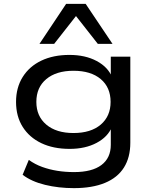

<svg xmlns="http://www.w3.org/2000/svg" viewBox="-20 -784 795 993"><path d="M362 189Q283 189 213 172Q143 155 97 120L129 43Q161 66 198.5 79.5Q236 93 277 99.5Q318 106 363 106Q456 106 504.5 69.5Q553 33 553 -35V-128H559Q538 -76 479.5 -45Q421 -14 340 -14Q256 -14 194 -43.5Q132 -73 97.5 -127.5Q63 -182 63 -257Q63 -331 97.5 -386Q132 -441 194 -470.5Q256 -500 339 -500Q421 -500 480 -468.5Q539 -437 560 -384H553V-491H654V-46Q654 30 621 82.5Q588 135 522.5 162Q457 189 362 189ZM360 -96Q450 -96 501 -139.5Q552 -183 552 -257Q552 -332 501 -375Q450 -418 360 -418Q271 -418 219.5 -375Q168 -332 168 -257Q168 -183 219.5 -139.5Q271 -96 360 -96ZM184 -557 322 -764H423L562 -557H486L373 -701L260 -557Z"/></svg>

Font: Nunito Sans 10pt Expanded Medium
Style: Regular
Weight: 500
Width: 7
Designer: Vernon Adams
Foundry: Vernon Adams
Version: Version 3.101;gftools[0.9.27]